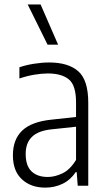

<svg xmlns="http://www.w3.org/2000/svg" viewBox="-20 -828 476 856"><path d="M181.5 8.5Q117.5 8.5 77.5 -28.8Q37.5 -66 37.5 -135.5Q37.5 -206.5 79.2 -246Q121 -285.5 209 -294.5L319 -306.5V-372Q319 -447.5 287 -474Q255 -500.5 193 -500.5Q166.5 -500.5 133.2 -495Q100 -489.5 66.5 -478V-528Q95 -538 131.5 -543.8Q168 -549.5 199 -549.5Q284.5 -549.5 329 -510.2Q373.5 -471 373.5 -370V0H326.5L322 -60.5H317.5Q294 -25.5 258.8 -8.5Q223.5 8.5 181.5 8.5ZM94.5 -142Q94.5 -89 120.5 -64Q146.5 -39 193.5 -39Q224.5 -39 258.5 -55.2Q292.5 -71.5 319 -115V-263L211 -251.5Q151 -245.5 122.8 -218.2Q94.5 -191 94.5 -142ZM192 -629 103.5 -808H161L239 -629Z"/></svg>

Font: Encode Sans Condensed Light
Style: Regular
Weight: 300
Width: 3
Designer: Multiple Designers
Foundry: Impallari Type
Version: Version 3.000; ttfautohint (v1.8.3) -l 8 -r 50 -G 200 -x 14 